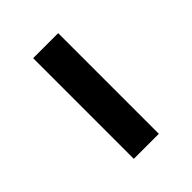

<svg xmlns="http://www.w3.org/2000/svg" viewBox="-9 -405 270 270"><g transform="rotate(45 126.0 -270.0)"><path d="M25.9 -245.1V-294.9H226.1V-245.1Z"/></g></svg>

Font: TypoPRO Open Sans Condensed
Style: Regular
Weight: 300
Width: 3
Foundry: Ascender Corporation
Version: Version 1.10